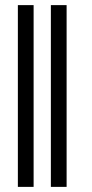

<svg xmlns="http://www.w3.org/2000/svg" viewBox="-20 -730 361 750"><path d="M111.3 0H49.8V-710H111.3ZM240.2 0H178.7V-710H240.2Z"/></svg>

Font: Pretendard JP Light
Style: Regular
Weight: 300
Designer: Base glyphs from Inter by Rasmus Andersson; Hangeul glyphs from Noto Sans CJK(Source Han Sans) by Jang Soo-young and Kan
Foundry: Kil Hyung-jin
Version: Version 1.309